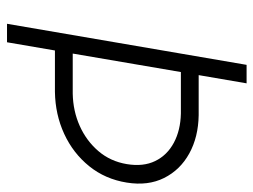

<svg xmlns="http://www.w3.org/2000/svg" viewBox="-110 -630 740 561"><g transform="rotate(90 260.5 -350.0)"><path d="M137 -192 191 -508H312Q361 -507 397.5 -487.5Q434 -468 451 -433Q468 -398 460 -350Q452 -302 422 -267Q392 -232 348.5 -212.5Q305 -193 254 -192ZM170 -700 50 0H104L128 -140H249Q315 -141 371.5 -167Q428 -193 466 -240Q504 -287 514 -350Q524 -412 500.5 -459Q477 -506 429 -532.5Q381 -559 317 -560H200L224 -700Z"/></g></svg>

Font: Jost* 300 Light Italic
Style: Italic
Weight: 300
Italic angle: -10°
Version: Version 3.200; ttfautohint (v0.97) -l 8 -r 50 -G 200 -x 14 -